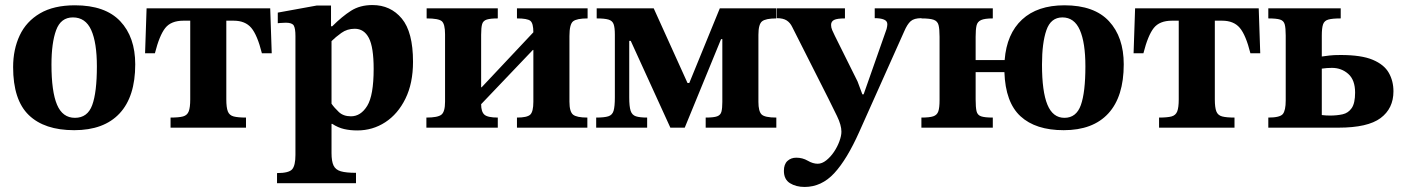

<svg xmlns="http://www.w3.org/2000/svg" viewBox="-20 -506 5565 761"><path d="M274 10Q156 10 94 -50Q32 -110 32 -240Q32 -310 58 -365.5Q84 -421 138.5 -453Q193 -485 277 -485Q397 -485 456.5 -422Q516 -359 516 -251Q516 -123 454 -56.5Q392 10 274 10ZM277 -39Q327 -39 345.5 -89.5Q364 -140 364 -243Q364 -337 341.5 -387Q319 -437 269 -437Q221 -437 202.5 -386.5Q184 -336 184 -250Q184 -143 206 -91Q228 -39 277 -39Z M955 0H656V-40Q689 -40 705.5 -44.5Q722 -49 728 -64.5Q734 -80 734 -112V-424H707Q658 -424 635 -395Q612 -366 594 -295H555L561 -473H1051L1057 -295H1018Q1000 -367 976 -395.5Q952 -424 906 -424H877V-112Q877 -80 883 -64.5Q889 -49 906 -44.5Q923 -40 955 -40Z M1391 220H1078V180Q1125 180 1138 165Q1151 150 1151 108V-363Q1151 -393 1144.5 -404.5Q1138 -416 1113 -416Q1103 -416 1092 -415Q1081 -414 1081 -414V-456L1235 -484H1292V-402H1297Q1336 -441 1371.5 -463.5Q1407 -486 1456 -486Q1528 -486 1572.5 -432.5Q1617 -379 1617 -261Q1617 -176 1587 -115Q1557 -54 1507 -21.5Q1457 11 1396 11Q1368 11 1344 5.5Q1320 0 1297 -15H1294V101Q1294 133 1302 150Q1310 167 1331 173Q1352 179 1391 179ZM1371 -45Q1410 -45 1435.5 -86.5Q1461 -128 1461 -233Q1461 -319 1442 -355.5Q1423 -392 1386 -392Q1356 -392 1333 -375.5Q1310 -359 1294 -343V-95Q1305 -79 1323 -62Q1341 -45 1371 -45Z M1953 0H1670V-40Q1715 -40 1729.5 -51.5Q1744 -63 1744 -103V-370Q1744 -411 1731 -422Q1718 -433 1671 -433V-473H1953V-433Q1924 -433 1909.5 -428.5Q1895 -424 1891 -410.5Q1887 -397 1887 -368V-160H1889L2094 -378Q2094 -414 2082 -423.5Q2070 -433 2029 -433V-473H2309V-433Q2266 -433 2251.5 -421.5Q2237 -410 2237 -363V-103Q2237 -63 2251.5 -51.5Q2266 -40 2308 -40V0H2029V-40Q2069 -40 2081.5 -51.5Q2094 -63 2094 -103V-308H2092L1887 -93Q1887 -63 1900 -51.5Q1913 -40 1953 -40Z M2545 0H2343V-40Q2375 -40 2391 -45Q2407 -50 2412 -67Q2417 -84 2417 -120V-369Q2417 -397 2412 -410.5Q2407 -424 2391.5 -428.5Q2376 -433 2345 -433V-473H2571L2705 -177H2712L2833 -473H3057V-433Q3015 -433 3000.5 -421.5Q2986 -410 2986 -368V-102Q2986 -65 2998.5 -52.5Q3011 -40 3057 -40V0H2777V-40Q2809 -40 2822.5 -45Q2836 -50 2839.5 -63.5Q2843 -77 2843 -102V-351H2838L2694 0H2637L2480 -344H2474V-120Q2474 -84 2479.5 -67Q2485 -50 2500.5 -45Q2516 -40 2545 -40Z M3169 235Q3135 235 3111 220Q3087 205 3087 171Q3087 145 3101 132Q3115 119 3136 119Q3161 119 3181.5 131Q3202 143 3221 143Q3238 143 3255 129.5Q3272 116 3285.5 96Q3299 76 3307 54Q3315 32 3315 16Q3315 -10 3297.5 -46Q3280 -82 3263 -116L3120 -399Q3112 -416 3098 -425Q3084 -434 3059 -434V-473H3329V-433Q3298 -433 3286 -427Q3274 -421 3274 -407Q3274 -397 3278.5 -386.5Q3283 -376 3289 -364L3379 -183L3398 -132H3403L3494 -391Q3497 -403 3497 -410Q3497 -423 3483.5 -428.5Q3470 -434 3447 -434V-473H3632V-434Q3603 -434 3589.5 -422Q3576 -410 3564 -382L3386 16Q3337 126 3286.5 180.5Q3236 235 3169 235Z M4196 10Q4085 10 4025 -45Q3965 -100 3961 -220H3847V-112Q3847 -81 3850.5 -65.5Q3854 -50 3868.5 -45Q3883 -40 3915 -40V0H3632V-40Q3664 -40 3679 -45Q3694 -50 3699 -64.5Q3704 -79 3704 -109V-360Q3704 -391 3700 -406.5Q3696 -422 3681 -427.5Q3666 -433 3632 -433V-473H3915V-433Q3883 -433 3868.5 -426.5Q3854 -420 3850.5 -404.5Q3847 -389 3847 -360V-268H3962Q3970 -372 4031 -428.5Q4092 -485 4199 -485Q4317 -485 4375.5 -422Q4434 -359 4434 -251Q4434 -123 4373 -56.5Q4312 10 4196 10ZM4199 -39Q4246 -39 4264 -89.5Q4282 -140 4282 -243Q4282 -337 4260 -387Q4238 -437 4191 -437Q4145 -437 4127.5 -386.5Q4110 -336 4110 -250Q4110 -143 4131.5 -91Q4153 -39 4199 -39Z M4873 0H4574V-40Q4607 -40 4623.5 -44.5Q4640 -49 4646 -64.5Q4652 -80 4652 -112V-424H4625Q4576 -424 4553 -395Q4530 -366 4512 -295H4473L4479 -473H4969L4975 -295H4936Q4918 -367 4894 -395.5Q4870 -424 4824 -424H4795V-112Q4795 -80 4801 -64.5Q4807 -49 4824 -44.5Q4841 -40 4873 -40Z M5285 0H5007V-40Q5053 -40 5064.5 -54Q5076 -68 5076 -108V-365Q5076 -395 5072 -409.5Q5068 -424 5053.5 -428.5Q5039 -433 5007 -433V-473H5294V-433Q5261 -433 5245 -428.5Q5229 -424 5224 -409.5Q5219 -395 5219 -365V-282Q5234 -284 5249.5 -286Q5265 -288 5294 -288Q5376 -288 5421 -269Q5466 -250 5484.5 -217.5Q5503 -185 5503 -144Q5503 -76 5452 -38Q5401 0 5285 0ZM5252 -48Q5279 -48 5301.5 -53Q5324 -58 5337.5 -77.5Q5351 -97 5351 -139Q5351 -189 5324 -213Q5297 -237 5259 -237Q5240 -237 5219 -234V-50Q5232 -49 5235 -48.5Q5238 -48 5252 -48Z"/></svg>

Font: STIX Two Text
Style: Bold
Weight: 700
Designer: Ross Mills, John Hudson & Paul Hanslow, Tiro Typeworks Ltd; with prior portions MicroPress Inc., and Coen Hoffman.
Foundry: Tiro Typeworks Ltd
Version: Version 2.13 b171